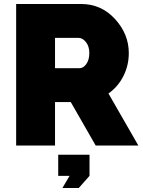

<svg xmlns="http://www.w3.org/2000/svg" viewBox="-20 -730 715 963"><path d="M61 0V-710H387Q488 -710 557 -634.5Q626 -559 626 -464Q626 -402 599 -348.5Q572 -295 524 -261L674 0H460L335 -218H256V0ZM256 -388H379Q398 -388 413 -409Q428 -430 428 -464Q428 -498 411 -519Q394 -540 374 -540H256ZM293 213 329 152H272V46H429V152L375 213Z"/></svg>

Font: Raleway-v4020 Black
Style: Regular
Weight: 900
Designer: Matt McInerney, Pablo Impallari, Rodrigo Fuenzalida
Foundry: Matt McInerney, Pablo Impallari, Rodrigo Fuenzalida
Version: Version 4.020;PS 004.020;hotconv 1.0.88;makeotf.lib2.5.64775